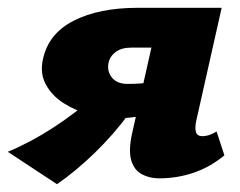

<svg xmlns="http://www.w3.org/2000/svg" viewBox="-39 -447 616 492"><path d="M369 10Q344 10 324.5 -0.5Q305 -11 297.5 -35.5Q290 -60 299 -103L349 -325H298Q272 -325 257 -313.5Q242 -302 239 -285Q235 -264 248 -248Q261 -232 288 -232Q326 -232 357 -237.5Q388 -243 401 -251L382 -173Q354 -156 323.5 -150Q293 -144 260 -144Q226 -144 189.5 -154Q153 -164 123.5 -183Q94 -202 78.5 -230.5Q63 -259 71 -295Q85 -361 150 -394Q215 -427 314 -427H529L464 -138Q460 -120 463 -109Q466 -98 480 -98Q487 -98 495.5 -100.5Q504 -103 516 -110L536 -49Q500 -19 457.5 -4.5Q415 10 369 10ZM107 25 -19 -58Q39 -82 97.5 -120Q156 -158 206 -203L294 -159Q253 -103 204 -55.5Q155 -8 107 25Z"/></svg>

Font: Ysabeau Infant Black
Style: Italic
Weight: 900
Italic angle: -12°
Designer: Christian Thalmann (Catharsis Fonts)
Version: Version 2.001;gftools[0.9.30]; featfreeze: ss01,ss02,lnum